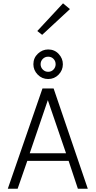

<svg xmlns="http://www.w3.org/2000/svg" viewBox="-20 -1162 589 1182"><path d="M520.5 0H459.5L402.5 -171.5H148L88.5 0H28L241.5 -617.5H310ZM386.5 -218.5 274.5 -545.5 163 -218.5ZM276.5 -675.5Q238.5 -675.5 212 -702.8Q185.5 -730 185.5 -766.5Q185.5 -805.5 213.2 -831.5Q241 -857.5 276.5 -857.5Q315.5 -857.5 341.2 -830Q367 -802.5 367 -766.5Q367 -729.5 340.8 -702.5Q314.5 -675.5 276.5 -675.5ZM276.5 -720Q296.5 -720 309.5 -734Q322.5 -748 322.5 -766.5Q322.5 -786 309.5 -799.5Q296.5 -813 276.5 -813Q257 -813 243.5 -799.5Q230 -786 230 -766.5Q230 -747.5 243.5 -733.8Q257 -720 276.5 -720ZM239.5 -947.5 209.5 -971 368 -1141.5 410.5 -1106Z"/></svg>

Font: Betina Sans Light
Style: Regular
Weight: 300
Designer: Jonathan Pinhorn (font) & Cristiano Sobral (main changes)
Version: Version 2.001;October 6, 2020;FontCreator 13.0.0.2681 64-bit